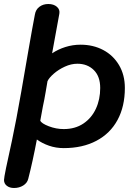

<svg xmlns="http://www.w3.org/2000/svg" viewBox="-58 -739 677 958"><path d="M565 -300Q565 -208 528.5 -140.5Q492 -73 423 -36.5Q354 0 260 0Q221 0 186.5 -12Q152 -24 126 -43Q105 68 83 153Q78 174 58 186.5Q38 199 12 199Q-10 199 -24 188Q-38 177 -38 159Q-38 140 2 -39Q23 -138 48 -281Q71 -412 84 -489Q94 -546 102 -591Q110 -636 116 -666Q120 -691 138.5 -705Q157 -719 183 -719Q210 -719 226 -705Q242 -691 238 -670L202 -473Q232 -493 268.5 -504.5Q305 -516 344 -516Q407 -516 457 -489.5Q507 -463 536 -414Q565 -365 565 -300ZM442 -300Q442 -358 410 -389.5Q378 -421 328 -421Q297 -421 265.5 -406.5Q234 -392 210.5 -371.5Q187 -351 179 -334Q179 -332 170 -281L163 -242L156 -208L143 -137Q149 -123 185.5 -109Q222 -95 260 -95Q317 -95 358 -122.5Q399 -150 420.5 -196.5Q442 -243 442 -300Z"/></svg>

Font: Mali SemiBold
Style: Italic
Weight: 600
Italic angle: -10°
Version: Version 1.000; ttfautohint (v1.6)